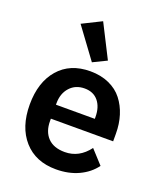

<svg xmlns="http://www.w3.org/2000/svg" viewBox="-148 -900 855 1009"><g transform="rotate(20 279.0 -396.0)"><path d="M271 -581.1 146 -751 252.9 -804.2 347.2 -618.2ZM285.2 12.2Q170.9 12.2 105.5 -61.8Q40 -135.7 40 -261.2Q40 -386.7 104 -460.4Q168 -534.2 280.8 -534.2Q339.8 -534.2 386 -513.4Q432.1 -492.7 460.4 -456.3Q488.8 -419.9 503.4 -373Q518.1 -326.2 518.1 -271V-229H169.9V-215.8Q169.9 -157.2 202.6 -123Q235.4 -88.9 297.9 -88.9Q377.9 -88.9 431.2 -160.2L500 -85Q466.8 -39.6 411.4 -13.7Q356 12.2 285.2 12.2ZM169.9 -307.1H387.2V-316.9Q387.2 -372.6 359.9 -405.8Q332.5 -439 283.2 -439Q232.4 -439 201.2 -404.5Q169.9 -370.1 169.9 -314.9Z"/></g></svg>

Font: Anuphan SemiBold
Style: Bold
Weight: 600
Designer: Mike Abbink, Paul van der Laan, Pieter van Rosmalen, Mint Tantisuwanna
Foundry: Bold Monday; Cadson Demak
Version: Version 3.002;hotconv 1.0.109;makeotfexe 2.5.65596